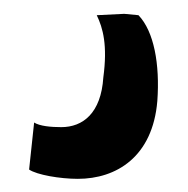

<svg xmlns="http://www.w3.org/2000/svg" viewBox="-20 -37 277 283"><path d="M122.6 -14.6C131.8 4.4 138.7 29.8 132.3 77.1C128.9 129.9 102.1 150.4 70.3 150.4C55.2 150.4 38.6 148.9 30.3 143.6L22.9 212.9C34.2 220.7 68.4 226.6 94.7 226.6C151.4 226.6 205.1 194.3 211.9 111.8C215.8 57.6 207 9.3 184.1 -14.6L163.1 -16.6Z"/></svg>

Font: Merriweather Sans
Style: Regular
Weight: 400
Designer: Eben Sorkin ( eben@eyebytes.com )
Foundry: Eben Sorkin
Version: Version 1.003